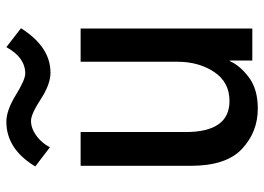

<svg xmlns="http://www.w3.org/2000/svg" viewBox="-136 -694 847 616"><g transform="rotate(-90 288.0 -385.5)"><path d="M62.5 -696.3Q118.2 -789.1 206.1 -789.1Q242.2 -789.1 291.5 -758.8Q340.8 -728.5 360.4 -728.5Q412.1 -728.5 445.3 -789.1L505.9 -742.2Q446.3 -647.5 363.3 -647.5Q326.2 -647.5 278.3 -678.7Q230.5 -710 209 -710Q184.6 -710 161.1 -692.9Q137.7 -675.8 124 -649.4ZM64.5 -197.3V-550.8H172.9V-213.9Q172.9 -73.2 272.5 -73.2Q333 -73.2 365.7 -122.6Q398.4 -171.9 398.4 -240.2V-550.8H504.9V0H402.3V-72.3H400.4Q386.7 -40 348.6 -11.2Q310.5 17.6 248 17.6Q172.9 17.6 118.7 -33.2Q64.5 -84 64.5 -197.3Z"/></g></svg>

Font: Gothic A1 SemiBold
Style: Regular
Weight: 600
Version: Version 2.50